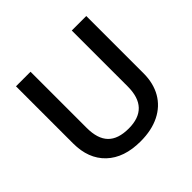

<svg xmlns="http://www.w3.org/2000/svg" viewBox="-176 -899 1093 1093"><g transform="rotate(-45 371.0 -352.0)"><path d="M537.1 -713.9V-263.2C537.1 -147.5 481.9 -89.8 372.1 -89.8C258.8 -89.8 205.1 -144.5 205.1 -262.2V-713.9H87.9V-253.9C87.9 -171.9 112.3 -107.4 161.6 -60.5C210.9 -13.7 279.8 9.8 368.2 9.8C427.7 9.8 479 -1 522 -22.5C607.4 -64.9 653.8 -146.5 653.8 -252V-713.9Z"/></g></svg>

Font: Sahel SemiBold
Style: Bold
Weight: 600
Foundry: Saber Rastikerdar (saber.rastikerdar@gmail.com)
Version: Version 3.4.0